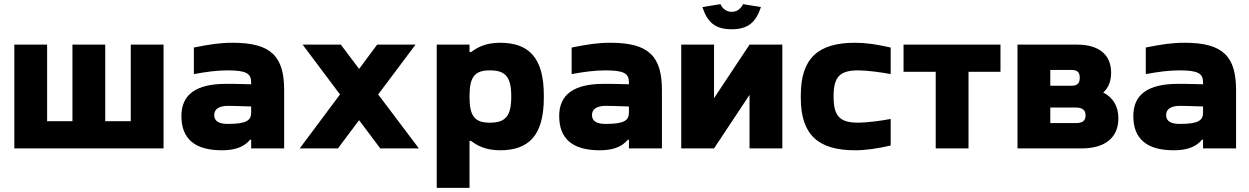

<svg xmlns="http://www.w3.org/2000/svg" viewBox="-20 -715 6019 925"><path d="M49 -500V0H768V-500H610V-131H487V-500H329V-131H207V-500Z M1101 -509C1039 -509 989 -501 914 -486V-358C972 -369 1028 -376 1075 -376C1168 -376 1190 -361 1190 -317V-309C1133 -311 1091 -311 1069 -311C925 -311 854 -260 854 -156C854 -46 919 9 1049 9C1104 9 1153 -3 1185 -42H1190V0H1349V-280C1349 -443 1287 -509 1101 -509ZM1012 -161C1012 -189 1035 -205 1078 -205C1097 -205 1138 -204 1190 -202V-172C1190 -135 1167 -118 1078 -118C1035 -118 1012 -131 1012 -161Z M1438 -500 1618 -260 1424 0H1608L1710 -136L1812 0H1998L1802 -260L1982 -500H1797L1710 -383L1622 -500Z M2600 -244V-256C2600 -439 2526 -509 2389 -509C2312 -509 2273 -481 2249 -464H2242V-500H2084V190H2242V-36H2249C2273 -19 2312 9 2389 9C2526 9 2600 -61 2600 -244ZM2242 -248V-252C2242 -347 2269 -376 2340 -376C2413 -376 2443 -347 2443 -252V-248C2443 -153 2413 -124 2340 -124C2269 -124 2242 -153 2242 -248Z M2921 -509C2859 -509 2809 -501 2734 -486V-358C2792 -369 2848 -376 2895 -376C2988 -376 3010 -361 3010 -317V-309C2953 -311 2911 -311 2889 -311C2745 -311 2674 -260 2674 -156C2674 -46 2739 9 2869 9C2924 9 2973 -3 3005 -42H3010V0H3169V-280C3169 -443 3107 -509 2921 -509ZM2832 -161C2832 -189 2855 -205 2898 -205C2917 -205 2958 -204 3010 -202V-172C3010 -135 2987 -118 2898 -118C2855 -118 2832 -131 2832 -161Z M3262 0H3420L3591 -258V0H3749V-500H3591L3420 -242V-500H3262ZM3364 -681 3451 -695C3460 -674 3480 -658 3505 -658C3534 -658 3550 -676 3560 -695L3646 -681C3622 -607 3583 -574 3505 -574C3426 -574 3388 -607 3364 -681Z M3838 -256V-244C3838 -64 3923 9 4100 9C4151 9 4206 1 4271 -14V-142C4232 -134 4156 -124 4116 -124C4030 -124 3996 -151 3996 -248V-252C3996 -349 4030 -376 4116 -376C4156 -376 4232 -366 4271 -358V-486C4206 -501 4151 -509 4100 -509C3923 -509 3838 -436 3838 -256Z M4488 0H4646V-369H4800V-500H4333V-369H4488Z M4882 0H5191C5304 0 5368 -52 5368 -145C5368 -203 5342 -246 5295 -269C5320 -292 5333 -323 5333 -365C5333 -451 5275 -500 5169 -500H4882ZM5040 -122V-197H5162C5195 -197 5210 -185 5210 -159C5210 -133 5195 -122 5162 -122ZM5040 -302V-378H5143C5170 -378 5182 -367 5182 -340C5182 -314 5170 -302 5143 -302Z M5687 -509C5625 -509 5575 -501 5500 -486V-358C5558 -369 5614 -376 5661 -376C5754 -376 5776 -361 5776 -317V-309C5719 -311 5677 -311 5655 -311C5511 -311 5440 -260 5440 -156C5440 -46 5505 9 5635 9C5690 9 5739 -3 5771 -42H5776V0H5935V-280C5935 -443 5873 -509 5687 -509ZM5598 -161C5598 -189 5621 -205 5664 -205C5683 -205 5724 -204 5776 -202V-172C5776 -135 5753 -118 5664 -118C5621 -118 5598 -131 5598 -161Z"/></svg>

Font: LT Wave Alt Black
Style: Regular
Weight: 900
Designer: Daniel Lyons
Version: Version 2.5 (Glyphs App)